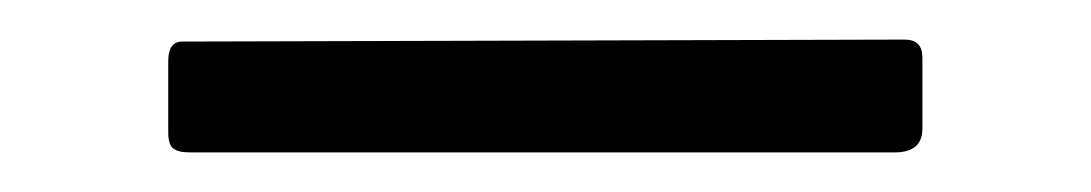

<svg xmlns="http://www.w3.org/2000/svg" viewBox="-20 34 551 97"><path d="M446 99Q446 111 432 111H76Q70 111 67.5 109Q65 107 65 101V65Q65 55 72 55L437 54Q446 54 446 63Z"/></svg>

Font: Libre Franklin Thin Light
Style: Regular
Weight: 300
Version: Version 3.000